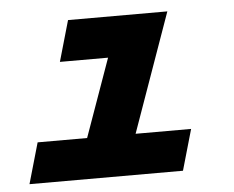

<svg xmlns="http://www.w3.org/2000/svg" viewBox="-41 -525 697 572"><g transform="rotate(-5 307.0 -238.5)"><path d="M25 0 60 -122H208L291 -355H147L182 -477H479L353 -122H519L484 0Z"/></g></svg>

Font: Intel One Mono
Style: Bold Italic
Weight: 700
Italic angle: -16°
Monospace: yes
Designer: Fred Shallcrass
Foundry: Frere-Jones Type LLC
Version: Version 1.400;hotconv 1.1.0;makeotfexe 2.6.0;FJTRelease1.4